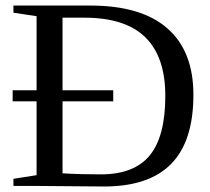

<svg xmlns="http://www.w3.org/2000/svg" viewBox="-20 -675 762 697"><path d="M308.1 -654.8Q493.2 -654.8 587.6 -572Q682.1 -489.3 682.1 -331.1Q682.1 -162.6 601.6 -80.3Q521 2 357.9 2L112.8 0H28.8V-25.9L112.8 -39.1V-307.1H25.9V-347.2H112.8V-616.2L28.8 -628.9V-654.8ZM391.1 -347.2V-307.1H207V-45.9Q265.6 -42 346.2 -42Q466.8 -42 523.4 -110.6Q580.1 -179.2 580.1 -327.1Q580.1 -468.3 507.6 -539.6Q435.1 -610.8 286.1 -610.8H207V-347.2Z"/></svg>

Font: Liberation Serif
Style: Regular
Weight: 400
Designer: Steve Matteson
Foundry: Ascender Corporation
Version: Version 2.1.5